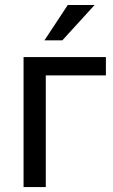

<svg xmlns="http://www.w3.org/2000/svg" viewBox="-20 -760 460 780"><path d="M410.2 -528.3V-453.6H166V0H75.7V-528.3ZM160.6 -596.2 255.4 -739.7H364.3L233.4 -596.2Z"/></svg>

Font: Roboto21382017
Style: Regular
Weight: 400
Designer: Christian Robertson
Foundry: Google
Version: Version 2.138; 2017